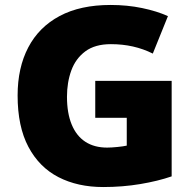

<svg xmlns="http://www.w3.org/2000/svg" viewBox="-20 -744 780 774"><path d="M396 10Q293 10 215.5 -30Q138 -70 94.5 -152Q51 -234 51 -359Q51 -471 94 -553Q137 -635 220.5 -679.5Q304 -724 426 -724Q493 -724 553 -711.5Q613 -699 657 -679L596 -528Q558 -547 516 -556.5Q474 -566 427 -566Q363 -566 324 -537Q285 -508 267.5 -460Q250 -412 250 -354Q250 -288 269 -242Q288 -196 324 -172.5Q360 -149 412 -149Q429 -149 453.5 -151.5Q478 -154 491 -157V-269H364V-418H672V-33Q617 -14 545.5 -2Q474 10 396 10Z"/></svg>

Font: Noto Sans Symbols Black
Style: Regular
Weight: 900
Version: Version 2.002